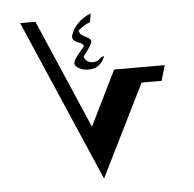

<svg xmlns="http://www.w3.org/2000/svg" viewBox="-46 -641 696 688"><g transform="rotate(-5 301.5 -297.0)"><path d="M281 -394Q263 -394 252 -399Q241 -404 236 -409.5Q231 -415 231 -418Q231 -428 238.5 -439Q246 -450 255.5 -461Q265 -472 269 -477Q270 -478 270 -480Q270 -488 249 -495Q236 -501 233 -507.5Q230 -514 232 -522Q249 -570 304 -594Q304 -585 300 -563Q277 -555 256 -536Q256 -534 257.5 -530.5Q259 -527 262 -523Q266 -519 276 -514Q286 -509 290 -506Q301 -499 298 -490Q294 -480 282 -463Q266 -443 266 -441Q275 -419 297 -419Q317 -419 327 -433L340 -438Q323 -394 281 -394ZM553 -386 537 -331H465L301 0L50 -581H105L274 -189L371 -386Z"/></g></svg>

Font: Mirza Medium
Style: Regular
Weight: 500
Designer: Arabic design by Kourosh Beigpour, Latin design by Eduardo Tunni, engineering by Lasse Fister
Version: Version 1.0010g